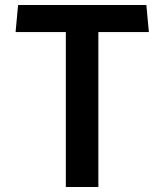

<svg xmlns="http://www.w3.org/2000/svg" viewBox="-20 -750 660 770"><path d="M374.5 0V-621.5H577L567 -730H52.5L42.5 -621.5H244V0Z"/></svg>

Font: Monaspace Argon SemiBold
Style: Regular
Weight: 600
Designer: Riley Cran & the Lettermatic Team
Foundry: Lettermatic
Version: Version 1.000 (Monaspace Argon)